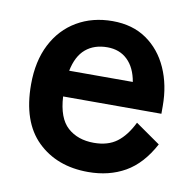

<svg xmlns="http://www.w3.org/2000/svg" viewBox="-63 -558 647 633"><g transform="rotate(10 260.5 -241.0)"><path d="M271 11Q166 11 101 -52.5Q36 -116 36 -241Q36 -319 65 -375.5Q94 -432 146 -462.5Q198 -493 265 -493Q332 -493 379 -460.5Q426 -428 451 -372Q476 -316 476 -246V-220H147Q151 -148 185 -117.5Q219 -87 273 -87Q320 -87 350 -109.5Q380 -132 402 -177L485 -119Q448 -50 394.5 -19.5Q341 11 271 11ZM152 -307H365Q357 -354 330.5 -379.5Q304 -405 263 -405Q219 -405 190.5 -381Q162 -357 152 -307Z"/></g></svg>

Font: Zen Kaku Gothic New
Style: Bold
Weight: 700
Designer: Yoshimichi Ohira
Foundry: Positype
Version: Version 1.002